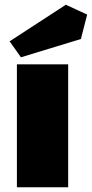

<svg xmlns="http://www.w3.org/2000/svg" viewBox="-20 -790 388 810"><path d="M51.3 0V-518.6H267.6V0ZM68.4 -548.3 20.5 -615.7 257.8 -770 347.7 -728.5 321.3 -625.5Z"/></svg>

Font: Black Ops One
Style: Regular
Weight: 400
Designer: James Grieshaber, Eben Sorkin
Foundry: Sorkin Type Co.
Version: Version 1.004; ttfautohint (v1.8.4.7-5d5b)